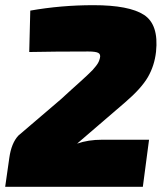

<svg xmlns="http://www.w3.org/2000/svg" viewBox="-31 -722 641 742"><path d="M82 -521 86 -681Q205 -702 330 -702Q468 -702 525.5 -664.5Q583 -627 572 -522Q566 -468 540.5 -424Q515 -380 452 -326L267 -167Q310 -182 363 -182H545L521 0H-11L5 -112Q13 -169 40 -198L205 -339Q223 -356 246 -376.5Q269 -397 280.5 -407.5Q292 -418 306 -431Q320 -444 326.5 -451Q333 -458 340 -467Q347 -476 350 -482.5Q353 -489 355 -497Q359 -512 349 -517.5Q339 -523 310 -523Q179 -523 82 -521Z"/></svg>

Font: Exo 2.0 Black
Style: Italic
Weight: 900
Italic angle: -8°
Designer: Natanael Gama
Version: Version 1.001;PS 001.001;hotconv 1.0.70;makeotf.lib2.5.58329